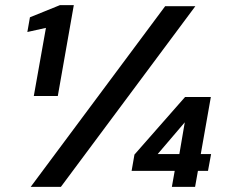

<svg xmlns="http://www.w3.org/2000/svg" viewBox="-20 -724 880 744"><path d="M111 -352 158 -616 86 -600 96 -657 212 -704H266L204 -352ZM99 0 620 -700H737L216 0ZM646 0 657 -62H490L501 -125L697 -348H797L758 -127H798L786 -62H747L736 0ZM591 -127H675L696 -250Z"/></svg>

Font: DM Sans 16pt SemiBold
Style: Italic
Weight: 600
Italic angle: -10°
Version: Version 4.004;gftools[0.9.30]